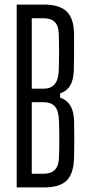

<svg xmlns="http://www.w3.org/2000/svg" viewBox="-20 -820 384 840"><path d="M53 0V-800H172Q240 -800 271.5 -770Q303 -740 304 -671Q304 -621 304 -583.5Q304 -546 303 -511Q301 -469 287 -445.5Q273 -422 243 -411V-393Q302 -373 304 -292Q305 -248 305 -210.5Q305 -173 304 -129Q302 -60 271.5 -30Q241 0 172 0ZM119 -432H171Q235 -432 237 -512Q240 -593 237 -674Q235 -740 172 -740H119ZM119 -60H172Q236 -60 238 -130Q241 -210 238 -290Q237 -335 220.5 -354Q204 -373 168 -373H119Z"/></svg>

Font: Big Shoulders Display
Style: Regular
Weight: 400
Designer: Patric King
Foundry: XO Type Co
Version: Version 1.000; ttfautohint (v1.8.2)